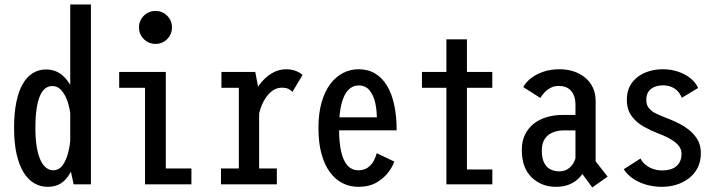

<svg xmlns="http://www.w3.org/2000/svg" viewBox="-20 -820 3190 854"><path d="M192.1 11Q159.8 11 132.5 -4.8Q105.1 -20.6 85.1 -52.9Q65.1 -85.1 53.8 -134.6Q42.6 -184 42.6 -251Q42.6 -318 52.9 -367Q63.2 -416.1 82.1 -448Q100.9 -479.9 127 -495.5Q153.1 -511 184.6 -511Q230.7 -511 262.5 -480.6Q294.3 -450.1 310.8 -401.2Q327.3 -352.3 327.3 -296.3L293.8 -303.4Q291.2 -335.4 281.3 -366.2Q271.4 -397 254.2 -417.1Q237.1 -437.3 212.9 -437.3Q194.8 -437.3 180.8 -426.2Q166.7 -415.1 157.1 -392.2Q147.5 -369.3 142.5 -334.2Q137.4 -299.1 137.4 -251Q137.4 -203.8 143.1 -168.4Q148.9 -133.1 159.4 -109.5Q169.9 -85.9 184.6 -74.3Q199.4 -62.7 217.1 -62.7Q242.2 -62.7 258.3 -84.7Q274.4 -106.7 283 -140.2Q291.5 -173.7 293.8 -208.6L327.3 -213.4Q327.3 -157.4 314.2 -106.1Q301.1 -54.7 271.5 -21.9Q241.8 11 192.1 11ZM307.4 0 292.4 -71V-800H384.4V0Z M671.6 -624.7Q641.1 -624.7 619.7 -646.1Q598.3 -667.5 598.3 -698Q598.3 -728.8 619.7 -750Q641.1 -771.3 671.6 -771.3Q702.4 -771.3 723.6 -750Q744.9 -728.8 744.9 -698Q744.9 -667.5 723.6 -646.1Q702.4 -624.7 671.6 -624.7ZM717.5 -70.6H831.4V0H625.1V-429.4H510.1V-500H717.5Z M1083.9 -287.9Q1083.9 -329.9 1096.8 -369.8Q1109.7 -409.8 1133 -441.9Q1156.4 -474.1 1187.2 -493Q1218 -512 1253.3 -512Q1271.3 -512 1285.3 -508Q1299.3 -504 1309.5 -498.2Q1319.7 -492.5 1325.9 -487.1L1280.9 -411.3Q1274.8 -418.2 1263.6 -424.1Q1252.5 -430 1233.5 -430Q1206.9 -430 1185.5 -411.5Q1164 -392.9 1149.6 -363.7Q1135.3 -334.5 1130.4 -302.6ZM1132.6 -70.6H1211.4V0H962.9V-70.6H1042.3V-429.4H964.9V-500H1115.4L1132.6 -409.6Z M1470.4 -298.1H1656.1Q1656.1 -330 1648.9 -362.9Q1641.6 -395.8 1623.9 -417.9Q1606.1 -440 1575.1 -440Q1548.7 -440 1529.2 -419.9Q1509.6 -399.9 1498.8 -357.6Q1488 -315.4 1488 -248.9Q1488 -187.1 1497.4 -145.7Q1506.9 -104.3 1526 -83.5Q1545.1 -62.7 1574.1 -62.7Q1599.9 -62.7 1616.7 -75.2Q1633.5 -87.7 1642.8 -105.5Q1652 -123.2 1655.6 -138.6L1733.7 -101.4Q1727.4 -81 1708.1 -54.7Q1688.9 -28.4 1655.7 -8.7Q1622.4 11 1574.1 11Q1536.1 11 1503.7 -5.4Q1471.3 -21.7 1447.2 -54.4Q1423.1 -87 1409.8 -136.1Q1396.4 -185.1 1396.4 -250.6Q1396.4 -316.3 1410.6 -365.4Q1424.8 -414.4 1449.6 -447Q1474.5 -479.6 1506.7 -495.8Q1538.9 -512 1575 -512Q1617.1 -512 1648.7 -492.9Q1680.4 -473.8 1701.6 -438.4Q1722.9 -402.9 1733.6 -352.8Q1744.3 -302.6 1744.3 -240.4H1470.4Z M1856.8 -429.4V-500H2169.7V-429.4ZM2056.9 -66.3H2169.9V0H1965.5V-645H2056.9Z M2614.4 13.6 2548.4 -75.6 2600 -140.1 2682.6 -34.3ZM2542.6 -131.6 2588.1 -78.7Q2582.9 -64.9 2572.6 -49.3Q2562.4 -33.7 2546.4 -19.9Q2530.4 -6.1 2507.2 2.4Q2484 11 2452.3 11Q2389 11 2345 -30.8Q2301 -72.5 2301 -153.6Q2301 -191.6 2314.9 -220.5Q2328.7 -249.4 2353.1 -269Q2377.6 -288.6 2410.6 -298.6Q2443.6 -308.7 2481.6 -308.7H2550.8V-239.9H2486.4Q2460.9 -239.9 2438.9 -231Q2416.9 -222.2 2403.4 -202.6Q2389.9 -183 2389.9 -150.6Q2389.9 -116.4 2400.3 -96Q2410.7 -75.6 2428.4 -66.8Q2446 -57.9 2467.7 -57.9Q2489.2 -57.9 2505.2 -68.1Q2521.2 -78.3 2530.8 -95.1Q2540.4 -111.9 2542.6 -131.6ZM2469.1 -512Q2501.9 -512 2530.6 -502.8Q2559.4 -493.5 2581.8 -475.4Q2604.1 -457.2 2616.8 -430.8Q2629.4 -404.3 2629.4 -369.9V-77.4L2539.6 -94.1V-353.3Q2539.6 -375.1 2534 -391.2Q2528.5 -407.3 2518.6 -417.6Q2508.8 -427.9 2495 -432.9Q2481.3 -437.9 2464.6 -437.9Q2444.9 -437.9 2429.1 -429.4Q2413.2 -420.9 2401.7 -408.6Q2390.1 -396.4 2383.6 -384.3L2307.4 -432.6Q2318.2 -453.3 2340.9 -471.4Q2363.5 -489.4 2396 -500.7Q2428.6 -512 2469.1 -512Z M2924.4 11Q2887.3 11 2854.1 1.4Q2820.9 -8.2 2795.2 -25.9Q2769.4 -43.5 2754.4 -67.3L2828.9 -114.9Q2837.6 -98.1 2852.4 -86.2Q2867.3 -74.4 2886.1 -68.1Q2905 -61.9 2925.9 -61.9Q2944.1 -61.9 2959.8 -66.1Q2975.5 -70.3 2987 -79.5Q2998.4 -88.7 3004.9 -102.7Q3011.4 -116.6 3011.4 -136.1Q3011.4 -152.9 3002.4 -166.5Q2993.3 -180.1 2978 -191.1Q2962.8 -202.2 2944.4 -211Q2925.9 -219.9 2907.4 -226.6Q2876.1 -238.6 2843.9 -256.4Q2811.6 -274.1 2789.9 -303.1Q2768.1 -332.1 2768.1 -376.9Q2768.1 -411.9 2781.9 -437.4Q2795.6 -462.8 2818.4 -479.4Q2841.3 -495.9 2869.8 -504Q2898.2 -512 2927.7 -512Q2965.7 -512 2997.9 -500.7Q3030.1 -489.4 3052.8 -470.5Q3075.5 -451.6 3085.1 -428.7L3012.4 -384.8Q3005.4 -403.6 2993 -415.9Q2980.6 -428.2 2964.3 -434.3Q2947.9 -440.4 2929.2 -440.4Q2914.2 -440.4 2900.7 -436.8Q2887.2 -433.1 2876.8 -425.4Q2866.4 -417.6 2860.5 -405.4Q2854.6 -393.1 2854.6 -375.8Q2854.6 -352.6 2866.9 -338.2Q2879.3 -323.7 2899 -314.4Q2918.8 -305 2940.1 -296.9Q2961 -289.1 2987.8 -276.8Q3014.6 -264.6 3039.6 -246.1Q3064.7 -227.6 3081.1 -201.4Q3097.4 -175.1 3097.4 -139.1Q3097.4 -101.4 3082.7 -73.1Q3067.9 -44.8 3043.2 -26.1Q3018.4 -7.5 2987.6 1.8Q2956.8 11 2924.4 11Z"/></svg>

Font: League Mono Thin Condensed
Style: Regular
Weight: 100
Width: 1
Designer: Tyler Finck
Foundry: The League of Moveable Type / Tyler Finck
Version: Version 2.300;RELEASE